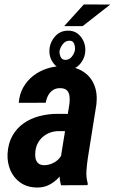

<svg xmlns="http://www.w3.org/2000/svg" viewBox="-20 -838 519 869"><path d="M253.4 -114.3 294.4 -369.1Q296.4 -385.7 294.7 -401.9Q293 -418 283.7 -428.2Q274.4 -438.5 253.9 -439Q233.4 -439.5 219.7 -430.4Q206.1 -421.4 198 -406.2Q189.9 -391.1 187 -373L64.9 -372.6Q67.9 -411.6 85.2 -442.4Q102.5 -473.1 130.4 -494.9Q158.2 -516.6 193.1 -527.8Q228 -539.1 265.1 -538.6Q316.9 -537.6 352.8 -516.1Q388.7 -494.6 405.3 -456.5Q421.9 -418.5 416.5 -366.7L377.9 -125Q373.5 -96.2 371.3 -66.4Q369.1 -36.6 377 -8.8L376.5 0L256.3 0.5Q248.5 -27.3 249.3 -56.6Q250 -85.9 253.4 -114.3ZM305.2 -322.3 292.5 -244.1 247.1 -244.6Q226.1 -244.6 208 -238.3Q189.9 -231.9 175.3 -219.7Q160.6 -207.5 151.6 -190.9Q142.6 -174.3 140.1 -153.3Q138.2 -137.7 140.4 -123.5Q142.6 -109.4 151.9 -100.1Q161.1 -90.8 179.2 -90.3Q198.7 -90.3 217.3 -98.6Q235.8 -106.9 248.8 -121.8Q261.7 -136.7 264.6 -156.7L286.1 -105.5Q278.3 -82 265.6 -61Q252.9 -40 235.1 -23.9Q217.3 -7.8 195.6 1.7Q173.8 11.2 147 10.7Q103.5 10.3 73 -11Q42.5 -32.2 27.3 -66.9Q12.2 -101.6 14.2 -143.1Q17.1 -189.9 36.4 -223.9Q55.7 -257.8 86.9 -279.8Q118.2 -301.8 158 -312.3Q197.8 -322.8 241.2 -322.8ZM270.5 -719.7 359.4 -817.9 479 -817.4 354 -719.7ZM203.6 -606.4Q203.6 -642.1 227.1 -670.7Q250.5 -699.2 287.6 -699.2Q322.8 -699.7 344.5 -673.1Q366.2 -646.5 366.2 -612.8Q366.2 -577.6 343.5 -549.8Q320.8 -522 283.2 -522Q248 -521.5 225.8 -547.1Q203.6 -572.8 203.6 -606.4ZM249.5 -607.4Q248.5 -593.8 254.4 -580.3Q260.3 -566.9 276.9 -566.9Q293.9 -567.4 305.4 -582Q316.9 -596.7 319.3 -612.3Q320.8 -625.5 315.7 -639.6Q310.5 -653.8 294.9 -653.8Q276.4 -653.8 264.6 -638.7Q252.9 -623.5 249.5 -607.4Z"/></svg>

Font: Roboto Condensed SemiBold
Style: Italic
Weight: 600
Italic angle: -12°
Designer: Christian Robertson
Foundry: Google
Version: Version 3.008; 2023